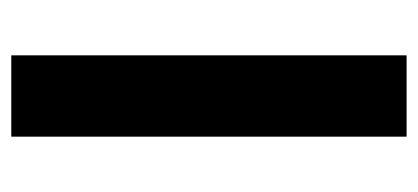

<svg xmlns="http://www.w3.org/2000/svg" viewBox="-220 -520 740 340"><g transform="rotate(90 150.0 -350.0)"><path d="M78 0V-700H222V0Z"/></g></svg>

Font: Overpass ExtraBold
Style: Regular
Weight: 800
Designer: Delve Withrington, Dave Bailey, Thomas Jockin
Foundry: Delve Fonts LLC
Version: Version 4.000; ttfautohint (v1.8.3)